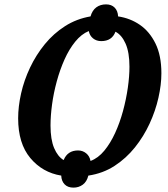

<svg xmlns="http://www.w3.org/2000/svg" viewBox="-20 -796 767 878"><path d="M316 62Q290 62 275.5 47Q261 32 260 7Q174 -7 118.5 -73.5Q63 -140 63 -255Q63 -309 76.5 -369Q90 -429 117.5 -487Q145 -545 185 -594Q225 -643 277.5 -676.5Q330 -710 394 -721Q402 -749 420.5 -762.5Q439 -776 465 -776Q490 -776 504.5 -761Q519 -746 520 -721Q575 -713 619.5 -682.5Q664 -652 691 -597Q718 -542 718 -461Q718 -409 704.5 -349Q691 -289 664 -230.5Q637 -172 597 -122Q557 -72 504 -37.5Q451 -3 384 7Q377 35 358.5 48.5Q340 62 316 62ZM271 -64Q289 -108 337 -108Q358 -108 374 -95Q390 -82 394 -60Q429 -73 457 -107Q485 -141 506.5 -188Q528 -235 542.5 -288.5Q557 -342 564.5 -394.5Q572 -447 572 -491Q572 -556 554.5 -596Q537 -636 508 -651Q492 -608 443 -608Q421 -608 405.5 -620.5Q390 -633 386 -654Q352 -640 324 -605.5Q296 -571 275 -524Q254 -477 239.5 -423.5Q225 -370 218 -318Q211 -266 211 -222Q211 -158 227.5 -119Q244 -80 271 -64Z"/></svg>

Font: Noto Serif Condensed
Style: Bold Italic
Weight: 700
Width: 3
Italic angle: -12°
Designer: Monotype Design Team
Foundry: Monotype Imaging Inc.
Version: Version 2.014